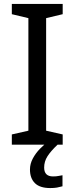

<svg xmlns="http://www.w3.org/2000/svg" viewBox="-20 -734 379 974"><path d="M298 0H40V-52L124 -71V-642L40 -662V-714H298V-662L214 -642V-71L298 -52ZM204 116Q204 161 249 161Q266 161 277.5 158.5Q289 156 297 155V211Q283 215 269 217.5Q255 220 235 220Q182 220 157 195Q132 170 132 126Q132 97 146.5 70Q161 43 182.5 21Q204 -1 224 -15L272 0Q238 32 221 58.5Q204 85 204 116Z"/></svg>

Font: Noto Sans Tai Viet
Style: Regular
Weight: 400
Designer: Monotype Design Team
Foundry: Monotype Imaging Inc.
Version: Version 2.003; ttfautohint (v1.8.4.7-5d5b)